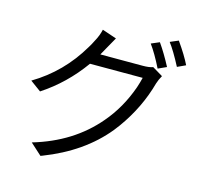

<svg xmlns="http://www.w3.org/2000/svg" viewBox="-125 -978 1250 1186"><g transform="rotate(15 500.0 -385.5)"><path d="M428.7 -631.8H700.2Q741.2 -631.8 764.6 -640.6L831.1 -600.6Q815.4 -573.2 807.6 -547.9Q762.7 -383.8 659.2 -240.2Q644.5 -220.7 630.9 -203.1Q489.3 -29.3 244.1 65.4Q238.3 67.4 233.4 69.3L160.2 2.9Q409.2 -70.3 559.6 -248Q650.4 -353.5 700.2 -495.1Q711.9 -530.3 718.8 -559.6H381.8Q275.4 -411.1 127.9 -314.5L58.6 -365.2Q239.3 -472.7 347.7 -657.2Q362.3 -680.7 373 -703.1Q395.5 -743.2 404.3 -783.2L496.1 -752Q486.3 -735.4 452.1 -673.8Q447.3 -664.1 428.7 -631.8ZM711.9 -777.3 764.6 -799.8Q805.7 -741.2 846.7 -663.1L793 -638.7Q751 -723.6 711.9 -777.3ZM822.3 -817.4 875 -839.8Q930.7 -760.7 958 -704.1L905.3 -679.7Q857.4 -771.5 822.3 -817.4Z"/></g></svg>

Font: Taipei Sans TC Beta
Style: Regular
Weight: 400
Designer: JT Foundry
Foundry: JT Foundry
Version: Version 1.000